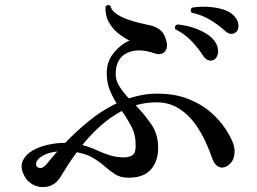

<svg xmlns="http://www.w3.org/2000/svg" viewBox="-20 -765 1040 777"><path d="M149 -8Q126 -9 105 -23Q84 -37 73 -65Q62 -94 73.5 -117Q85 -140 111.5 -155.5Q138 -171 173 -179Q208 -187 244 -187Q285 -230 337.5 -273.5Q390 -317 452 -347Q436 -372 424.5 -400Q413 -428 412 -465Q411 -515 439 -549.5Q467 -584 504 -601Q481 -612 457.5 -631Q434 -650 419.5 -677Q405 -704 407 -739Q412 -744 417.5 -744.5Q423 -745 427 -740Q432 -722 451 -709Q470 -696 495 -687Q520 -678 544.5 -672Q569 -666 585 -663Q611 -658 628.5 -643.5Q646 -629 653 -600Q661 -571 646.5 -555.5Q632 -540 606 -549Q541 -572 495 -551Q449 -530 448 -466Q448 -439 463.5 -415Q479 -391 501 -367Q529 -376 557.5 -381Q586 -386 616 -386Q688 -386 742 -364.5Q796 -343 832.5 -311Q869 -279 891.5 -245Q914 -211 923 -186Q933 -160 927.5 -133.5Q922 -107 899 -93Q880 -82 864 -90.5Q848 -99 840 -121Q831 -148 814 -186.5Q797 -225 770.5 -262.5Q744 -300 705.5 -325Q667 -350 616 -351Q570 -351 529 -339Q563 -304 592 -262.5Q621 -221 620 -163Q619 -109 588.5 -77Q558 -45 499 -46Q468 -46 447 -59Q426 -72 406 -90Q386 -108 359.5 -124.5Q333 -141 291 -149Q272 -124 256 -99Q240 -74 226 -51Q200 -6 149 -8ZM479 -128Q503 -128 516 -137Q529 -146 529 -172Q530 -218 512.5 -251.5Q495 -285 473 -316Q426 -291 386 -255Q346 -219 313 -178Q344 -170 369.5 -158Q395 -146 421.5 -137.5Q448 -129 479 -128ZM844 -522Q834 -518 823.5 -521Q813 -524 803 -538Q782 -571 754.5 -599.5Q727 -628 689 -647Q684 -660 697 -666Q726 -664 758.5 -654Q791 -644 817.5 -627Q844 -610 855 -588Q866 -565 861.5 -546.5Q857 -528 844 -522ZM935 -635Q927 -628 915.5 -628Q904 -628 891 -640Q862 -666 829 -685.5Q796 -705 755 -714Q751 -719 752 -725Q753 -731 757 -734Q785 -739 818 -737.5Q851 -736 880.5 -727.5Q910 -719 927 -701Q944 -684 945 -663.5Q946 -643 935 -635ZM167 -99Q176 -110 187.5 -123.5Q199 -137 212 -152Q174 -148 150.5 -133.5Q127 -119 126 -102Q125 -89 138.5 -85.5Q152 -82 167 -99Z"/></svg>

Font: Zen Old Mincho SemiBold
Style: Regular
Weight: 600
Version: Version 1.500